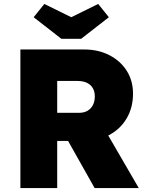

<svg xmlns="http://www.w3.org/2000/svg" viewBox="-20 -950 745 970"><path d="M83 0V-700H406Q477 -700 533 -671Q589 -642 620.5 -592Q652 -542 652 -477Q652 -407 620.5 -353Q589 -299 533 -268.5Q477 -238 406 -238H269V0ZM458 0 280 -316 483 -341 681 0ZM269 -380H379Q405 -380 422.5 -390.5Q440 -401 449.5 -419.5Q459 -438 459 -463Q459 -487 449 -504.5Q439 -522 419.5 -531.5Q400 -541 371 -541H269ZM290 -754 150 -863 204 -930 340 -863 476 -930 530 -863 390 -754Z"/></svg>

Font: Mach ExtraBold
Style: Regular
Weight: 800
Version: Version 1.002